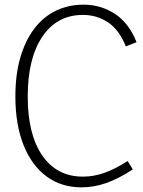

<svg xmlns="http://www.w3.org/2000/svg" viewBox="-20 -796 615 824"><path d="M528 -105 550 -69Q489 -29 436 -10.5Q383 8 330 8Q243 8 179.5 -39Q116 -86 81 -173.5Q46 -261 46 -382Q46 -477 67.5 -550Q89 -623 127.5 -673.5Q166 -724 220 -750Q274 -776 338 -776Q412 -776 472.5 -737Q533 -698 566 -615L520 -597Q491 -669 443 -700.5Q395 -732 336 -732Q225 -732 162 -639Q99 -546 99 -382Q99 -219 161.5 -128.5Q224 -38 336 -38Q382 -38 427.5 -54Q473 -70 528 -105Z"/></svg>

Font: Yaldevi ExtraLight ExtraLight
Style: Regular
Weight: 250
Version: Version 1.100